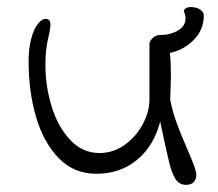

<svg xmlns="http://www.w3.org/2000/svg" viewBox="-20 -522 609 537"><path d="M458 -315Q458 -294 456 -244Q462 -211 474.5 -177Q487 -143 506 -100Q529 -47 529 -35Q529 -5 500 -5Q482 -5 471.5 -20.5Q461 -36 453 -68.5Q445 -101 428 -182Q411 -115 364 -75.5Q317 -36 249 -36Q187 -36 144.5 -79.5Q102 -123 81 -194.5Q60 -266 60 -349Q60 -387 67.5 -414.5Q75 -442 86.5 -456Q98 -470 109 -469Q121 -469 121 -453Q121 -440 114 -412Q107 -381 107 -341Q107 -281 124.5 -224Q142 -167 176.5 -130.5Q211 -94 258 -94Q297 -94 329 -117Q361 -140 379.5 -175Q398 -210 398 -244V-403Q409 -424 427 -424Q456 -424 477.5 -436.5Q499 -449 499 -471Q499 -479 494 -492Q496 -497 502 -500Q508 -503 518 -502Q533 -501 541.5 -494Q550 -487 550 -479Q550 -439 522 -410.5Q494 -382 455 -374Q458 -350 458 -315Z"/></svg>

Font: Indie Flower
Style: Regular
Weight: 400
Designer: Kimberly Geswein
Foundry: Kimberly Geswein
Version: Version 2.000